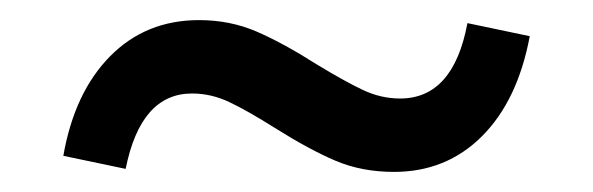

<svg xmlns="http://www.w3.org/2000/svg" viewBox="-20 -326 590 191"><path d="M253 -199Q226 -216 208 -224.5Q190 -233 171 -233Q120 -233 105 -158L43 -171Q54 -234 89.5 -270Q125 -306 178 -306Q209 -306 235.5 -294.5Q262 -283 295 -262Q323 -245 341 -236.5Q359 -228 378 -228Q431 -228 445 -303L507 -290Q495 -226 459.5 -190.5Q424 -155 372 -155Q340 -155 314 -166Q288 -177 253 -199Z"/></svg>

Font: Ysabeau Semibold
Style: Regular
Weight: 600
Designer: Christian Thalmann (Catharsis Fonts)
Version: Version 0.003